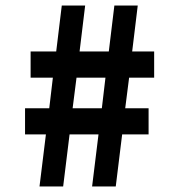

<svg xmlns="http://www.w3.org/2000/svg" viewBox="-20 -670 640 690"><path d="M311 0 334 -187H230L207 0H122L145 -187H70V-281H157L170 -391H90V-485H182L202 -650H286L266 -485H371L391 -650H475L455 -485H534V-391H444L430 -281H514V-187H419L396 0ZM346 -281 359 -391H255L241 -281Z"/></svg>

Font: TypoPRO Source Code Pro
Style: Bold
Weight: 700
Monospace: yes
Designer: Paul D. Hunt, Teo Tuominen
Foundry: Adobe Systems Incorporated
Version: Version 2.010;PS 1.0;hotconv 1.0.84;makeotf.lib2.5.63406